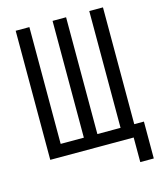

<svg xmlns="http://www.w3.org/2000/svg" viewBox="-127 -825 879 1056"><g transform="rotate(-15 312.5 -297.5)"><path d="M539 140V0H64V-735H142V-70H274V-735H351V-70H483V-735H561V-70H616V140Z"/></g></svg>

Font: Zed Sans
Style: Regular
Weight: 400
Designer: Belleve Invis
Foundry: Belleve Invis
Version: Version 1.0.0; ttfautohint (v1.8.4)